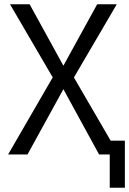

<svg xmlns="http://www.w3.org/2000/svg" viewBox="-20 -725 607 901"><path d="M495 156V0H455V-65H566V156ZM18 0 235 -375 236 -347 27 -705H119L285 -403H270L436 -705H528L319 -348V-375L537 0H445L269 -322H286L109 0Z"/></svg>

Font: Nunito Sans 10pt Condensed
Style: Regular
Weight: 400
Width: 3
Designer: Vernon Adams
Foundry: Vernon Adams
Version: Version 3.101;gftools[0.9.27]